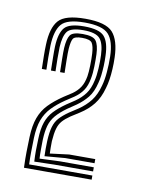

<svg xmlns="http://www.w3.org/2000/svg" viewBox="-53 -844 330 444"><g transform="rotate(10 112.0 -622.0)"><path d="M75 -474.1Q74.6 -482.6 74.7 -491Q74.7 -499.4 75.1 -510Q76.1 -530.9 79.9 -543.6Q83.6 -556.3 91.6 -565Q99.6 -573.8 113.1 -583.2L133.1 -596.2Q149.9 -607.6 161 -621.9Q172 -636.2 177.8 -658.1Q181.8 -672.1 183.3 -690.7Q184.9 -709.3 184.5 -727.5Q183.7 -763.4 169.5 -779Q155.4 -794.7 113.3 -794.7Q71.9 -794.7 58.7 -779.2Q45.6 -763.8 44.2 -728.7Q43.8 -714.4 44 -700.5Q44.3 -686.7 44.6 -671.8H33.9Q33.4 -688 33.3 -702.6Q33.1 -717.1 33.6 -728.9Q34.9 -768.5 50.4 -786Q65.9 -803.6 113.3 -803.6Q161.4 -803.6 177.7 -785.5Q193.9 -767.3 195.1 -727.5Q195.6 -713.2 194.8 -699.9Q194.1 -686.6 192.3 -675Q190.5 -663.3 187.6 -653.9Q181.3 -630.4 169 -615Q156.8 -599.6 138.3 -587.8L118 -574.9Q106.5 -567 100 -559.6Q93.4 -552.1 90.3 -541.1Q87.1 -530.2 85.8 -511.3Q85.6 -505.3 85.7 -496.1Q85.8 -487 86 -482.3L130.5 -487.9H191.8V-478.2H123ZM32.9 -439.6Q32.1 -462.5 32.4 -476.9Q32.6 -491.2 33.3 -511.6Q34.3 -539.2 41.1 -557.5Q47.8 -575.8 61 -589.5Q74.2 -603.2 94.3 -616.8L114 -629.6Q124.9 -637.4 131.4 -647.4Q137.9 -657.4 140.7 -673.3Q142.3 -683.1 142.7 -698.9Q143.1 -714.7 142.4 -727.1Q141.4 -744 136.9 -751.4Q132.3 -758.8 113.3 -758.8Q95.7 -758.8 92 -752.2Q88.3 -745.6 87 -728.5Q86.4 -718.5 86.7 -702.9Q87.1 -687.3 87.3 -671.8H76.7Q76.4 -684.6 76.1 -701.6Q75.8 -718.6 76.3 -728.5Q77.6 -749.7 83.6 -758.7Q89.5 -767.8 113.3 -767.8Q137.5 -767.8 144.5 -758.4Q151.5 -748.9 152.4 -727.2Q152.9 -715.7 152.5 -698.9Q152.2 -682.2 149.7 -669.8Q146.7 -652.3 139.1 -641.3Q131.5 -630.2 119.2 -621.8L99.3 -608.7Q81.5 -596.5 69.3 -583.8Q57.2 -571.1 50.8 -554Q44.5 -536.9 43.6 -511Q43.1 -492 42.9 -479.2Q42.7 -466.3 43.3 -449.3H191.8V-439.6ZM53.9 -457.7Q53.1 -472 53.2 -483.1Q53.3 -494.2 53.9 -510.9Q54.6 -534.9 59.9 -550.3Q65.2 -565.8 76 -577.3Q86.8 -588.8 103.6 -600.6L123.3 -613.7Q136.6 -622.9 145.7 -635Q154.8 -647.1 159 -666.9Q161.8 -678.1 162.8 -695.7Q163.8 -713.2 163.1 -727.3Q162 -754.2 152.3 -765.4Q142.5 -776.7 113.3 -776.7Q83.6 -776.7 75.3 -765.6Q67 -754.4 65.6 -728.5Q65.2 -716.5 65.4 -701.7Q65.7 -686.8 66 -671.8H55.3Q55 -686 54.8 -701.1Q54.5 -716.2 54.9 -728.6Q56.3 -759.5 67.3 -772.6Q78.3 -785.7 113.3 -785.7Q149.3 -785.7 161 -772.2Q172.8 -758.7 173.7 -727.3Q174.2 -715.5 173.7 -703.6Q173.1 -691.8 171.9 -681.3Q170.6 -670.9 168.4 -663Q163.1 -640.9 152.8 -628.1Q142.5 -615.3 128.2 -605.1L108 -591.4Q91.5 -579.6 82.2 -568.6Q73 -557.7 69.1 -544.1Q65.3 -530.5 64.5 -510.5Q64.2 -498.3 64.2 -487.2Q64.1 -476.1 64.7 -466.6L112.4 -468.6H191.8V-458.9H100.1Z"/></g></svg>

Font: Big Shoulders Inline Thin
Style: Regular
Weight: 100
Designer: Patric King
Foundry: XO Type Co
Version: Version 2.002